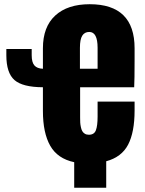

<svg xmlns="http://www.w3.org/2000/svg" viewBox="-20 -760 681 902"><path d="M479 122.1H328.6V2Q250.5 -14.6 216.1 -75Q181.6 -135.3 181.6 -238.8V-350.1Q85.9 -350.6 47.9 -384Q9.8 -417.5 9.8 -500.5V-529.8H128.9V-500.5Q128.9 -467.3 141.6 -452.6Q154.3 -438 181.6 -437V-533.2Q181.6 -633.8 239.5 -687Q297.4 -740.2 401.4 -740.2Q612.3 -740.2 612.3 -533.2V-480Q612.3 -383.3 610.4 -350.1H356.4V-208.5Q356.4 -194.3 356.9 -184.6Q357.4 -174.8 359.9 -163.1Q362.3 -151.4 366.5 -144Q370.6 -136.7 378.4 -131.8Q386.2 -127 397.5 -127Q422.4 -127 430.4 -147.9Q438.5 -168.9 438.5 -212.4V-282.7H612.3V-241.2Q612.3 -138.7 581.8 -80.3Q551.3 -22 479 -2.4ZM355.5 -535.6V-437H438.5V-535.6Q438.5 -609.9 399.4 -609.9Q377.4 -609.9 366.5 -592.5Q355.5 -575.2 355.5 -535.6Z"/></svg>

Font: Anton
Style: Regular
Weight: 400
Designer: Vernon Adams, Tural Alisoy
Foundry: Vernon Adams
Version: Version 2.300